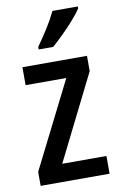

<svg xmlns="http://www.w3.org/2000/svg" viewBox="-87 -815 541 864"><g transform="rotate(-10 183.5 -383.0)"><path d="M342 0H27V-64L225 -458H39V-540H334V-470L140 -81H342ZM332 -757Q319 -737 294 -708.5Q269 -680 241 -652.5Q213 -625 191 -606H125V-618Q151 -654 175.5 -693Q200 -732 216 -766H332Z"/></g></svg>

Font: Noto Sans Lao UI Cond Med
Style: Regular
Weight: 500
Width: 3
Designer: Monotype Design Team
Foundry: Monotype Imaging Inc.
Version: Version 2.000; ttfautohint (v1.8.4.7-5d5b)